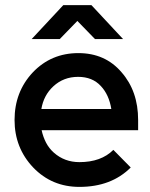

<svg xmlns="http://www.w3.org/2000/svg" viewBox="-20 -720 587 752"><path d="M104 -567H214L283 -638L352 -567H462L338 -700H228ZM521 -210V-250Q521 -363 456 -437Q392 -512 287 -512Q180 -512 108 -436Q37 -360 37 -250Q37 -141 110 -64Q183 12 291 12Q416 12 492 -64L424 -133Q376 -85 291 -85Q233 -85 191 -122Q172 -139 160.5 -161Q149 -183 143 -210ZM286 -419Q342 -419 375 -383Q407 -349 416 -293H142Q151 -347 189 -382Q229 -419 286 -419Z"/></svg>

Font: Unageo
Style: Medium
Weight: 500
Designer: Richard Sepsi
Foundry: Richard Sepsi
Version: Version 2.000